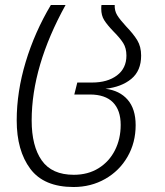

<svg xmlns="http://www.w3.org/2000/svg" viewBox="-20 -543 662 770"><path d="M47 -60Q47 -175 83 -294.5Q119 -414 184 -523H243Q107 -277 107 -60Q107 43 147.5 100.5Q188 158 276 158Q333 158 375.5 131.5Q418 105 441 59.5Q464 14 464 -42Q464 -101 433 -132.5Q402 -164 340 -164H278L290 -212H349Q411 -212 449 -240.5Q487 -269 487 -320Q487 -350 474 -370.5Q461 -391 435 -417Q410 -443 398 -462Q386 -481 386 -508Q386 -518 387 -523H440Q439 -500 450 -482Q461 -464 486 -437Q515 -407 530.5 -381.5Q546 -356 546 -320Q546 -259 506.5 -226.5Q467 -194 403 -187Q460 -180 492 -143Q524 -106 524 -41Q524 29 491.5 85.5Q459 142 402 174.5Q345 207 275 207Q156 207 101.5 134Q47 61 47 -60Z"/></svg>

Font: FiraGO Light
Style: Italic
Weight: 300
Italic angle: -8°
Designer: bBox Type GmbH
Foundry: bBox Type GmbH
Version: Version 1.001